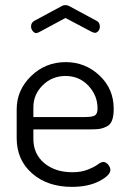

<svg xmlns="http://www.w3.org/2000/svg" viewBox="-20 -721 498 748"><path d="M45 -183V-295Q45 -370 101 -424.5Q157 -479 236 -479Q312 -479 367.5 -427Q423 -375 423 -297Q423 -269 416.5 -252Q410 -235 395.5 -228Q381 -221 369 -219Q357 -217 336 -217H110V-180Q110 -121 152.5 -85.5Q195 -50 262 -50Q296 -50 321.5 -60Q347 -70 360.5 -80Q374 -90 382 -90Q393 -90 401.5 -79.5Q410 -69 410 -59Q410 -38 367 -15.5Q324 7 260 7Q165 7 105 -45.5Q45 -98 45 -183ZM101 -618Q101 -633 114 -640L218 -696Q226 -701 235 -701Q244 -701 252 -696L356 -640Q369 -634 369 -617Q369 -607 363 -600Q357 -593 349 -593Q348 -593 339 -596L235 -651L131 -595L122 -592Q114 -592 107.5 -600Q101 -608 101 -618ZM110 -265H310Q340 -265 350 -271.5Q360 -278 360 -299Q360 -349 324.5 -387Q289 -425 235 -425Q183 -425 146.5 -389Q110 -353 110 -303Z"/></svg>

Font: Terminal Dosis
Style: Regular
Weight: 400
Designer: Edgar Tolentino, Pablo Impallari, Igino Marini
Foundry: Edgar Tolentino, Pablo Impallari, Igino Marini
Version: Version 1.007